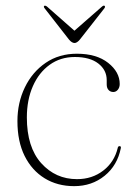

<svg xmlns="http://www.w3.org/2000/svg" viewBox="-20 -642 468 672"><path d="M399 -348Q399 -336 392.5 -328Q386 -320 376.5 -320Q366.5 -320 360 -327Q353.5 -334 353.5 -346.5V-361.5Q353.5 -397 324 -419.8Q294.5 -442.5 242 -442.5Q191.5 -442.5 153.8 -415.2Q116 -388 95 -340.2Q74 -292.5 74 -231Q74 -127 124.2 -71Q174.5 -15 249.5 -15Q302.5 -15 341.2 -44.8Q380 -74.5 392 -124Q393 -130.5 398.5 -130.5Q404 -130.5 403 -124Q391 -63 346.2 -26.8Q301.5 9.5 239.5 9.5Q181 9.5 136.2 -18Q91.5 -45.5 66.2 -96.2Q41 -147 41 -218Q41 -282.5 67 -336.2Q93 -390 139.8 -422Q186.5 -454 249 -454Q318 -454 358.5 -422Q399 -390 399 -348ZM259.5 -503.5Q249.5 -491.5 241 -491.5Q231.5 -491.5 221.5 -503.5L136.5 -612.5Q131.5 -618.5 135 -621.5Q138.5 -623.5 144.5 -619L240.5 -534.5L337 -619Q343 -624 346 -621.5Q349.5 -618.5 345 -612.5Z"/></svg>

Font: Fraunces 72pt S000 Thin
Style: Regular
Weight: 100
Version: Version 1.000; ttfautohint (v1.8.3)